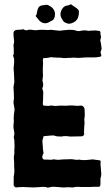

<svg xmlns="http://www.w3.org/2000/svg" viewBox="-20 -865 517 883"><path d="M447 -645 444 -666Q444 -670 443 -671Q440 -677 442 -684Q447 -695 442 -706V-714Q443 -722 435 -723Q432 -723 427 -724Q422 -725 419 -725Q415 -725 407 -724.5Q399 -724 395 -724Q388 -722 382 -724Q366 -727 350 -723Q339 -720 324 -726Q316 -728 300 -728Q291 -728 273 -726Q269 -726 259 -724H250Q244 -724 232 -726Q220 -728 214 -728H212Q204 -726 174 -728Q157 -728 148 -726Q143 -725 125 -728Q115 -730 107 -727Q99 -723 89 -730H83Q79 -728 62 -728Q53 -728 49 -725Q41 -720 42 -710Q42 -704 43 -692.5Q44 -681 45 -675Q45 -669 44 -666Q41 -660 43 -643Q44 -628 43 -615Q43 -614 41.5 -612.5Q40 -611 40 -610V-609Q44 -599 45 -594Q46 -578 43 -556Q42 -551 44 -531Q44 -517 46 -487L43 -472Q43 -470 42.5 -467Q42 -464 42 -462Q43 -455 43.5 -440.5Q44 -426 44 -419Q45 -415 43.5 -406.5Q42 -398 42 -395Q42 -390 44 -381Q46 -372 46 -369Q46 -368 46.5 -365Q47 -362 47 -361Q46 -354 44 -338Q44 -335 43.5 -329Q43 -323 43 -320Q45 -304 42 -291Q41 -280 44 -265Q48 -249 44 -238Q42 -235 44 -230Q44 -227 46 -219Q46 -197 47 -186Q47 -182 46 -180V-158Q46 -156 45 -152.5Q44 -149 44 -147V-140Q43 -133 44 -133Q46 -110 45 -103V-98Q48 -76 43 -52V-37V-21Q41 -13 46.5 -7Q52 -1 62 -4H64Q85 -6 106 -4Q111 -4 121 -3.5Q131 -3 136 -3Q147 -3 169 -5Q187 -7 196 -3Q198 -1 205 -3Q218 -7 232 -6Q236 -5 245 -5Q261 -3 267 -3H278Q280 -3 284 -3.5Q288 -4 291 -4Q294 -4 302 -3.5Q310 -3 314 -3H317Q326 -7 353 -5H382H395Q397 -5 402.5 -5.5Q408 -6 411 -6H425H427Q442 -3 442 -18Q442 -21 442 -25Q442 -29 442 -33.5Q442 -38 442 -40Q442 -46 443 -48Q447 -59 445 -75Q444 -80 444 -89Q444 -93 443 -100Q442 -107 442 -110Q442 -117 443 -121Q443 -128 436 -128Q431 -128 421 -130Q411 -132 406 -132Q400 -132 397 -131Q390 -131 376 -129H361Q353 -129 349 -130Q345 -132 336 -130Q325 -130 323 -131Q316 -133 301 -133Q292 -132 272 -132Q256 -130 248 -130Q245 -130 241 -130.5Q237 -131 235 -131Q228 -133 225 -132Q215 -129 196 -131H184Q180 -131 177 -135Q172 -142 177 -154Q180 -157 180 -162L177 -183V-193Q176 -196 176 -203Q176 -210 175 -214Q175 -222 177 -226Q179 -230 179 -234Q179 -239 184 -239Q188 -239 196 -240Q204 -241 210.5 -241.5Q217 -242 223 -242Q225 -243 228.5 -241.5Q232 -240 234 -240Q240 -238 242 -238Q246 -238 252 -237.5Q258 -237 262 -237Q266 -237 274 -239H289Q291 -239 295 -238Q299 -237 301 -237Q310 -237 327.5 -237.5Q345 -238 353 -238H356Q368 -240 367 -252Q366 -255 367 -271Q368 -287 368 -290Q370 -301 368 -310Q367 -315 369 -325Q370 -329 370 -337Q370 -341 369.5 -348.5Q369 -356 369 -360Q369 -370 362.5 -375.5Q356 -381 346 -379Q340 -377 312 -380H301Q281 -378 272 -379Q261 -380 238 -378Q233 -377 222 -379Q215 -381 211 -379Q207 -378 202 -378Q197 -378 191.5 -378.5Q186 -379 183 -379Q177 -380 177 -387Q177 -391 177.5 -397.5Q178 -404 178 -407Q178 -413 178.5 -425Q179 -437 179 -442Q179 -444 176 -453Q173 -459 176 -463Q180 -470 178 -482Q174 -494 176 -502Q179 -516 177 -533V-552Q179 -577 177 -590L178 -592Q178 -593 178 -594Q179 -599 185 -598Q195 -598 199 -599Q200 -599 215 -602Q217 -602 220.5 -601.5Q224 -601 225 -601Q231 -600 243 -600Q265 -600 272 -598Q273 -598 275 -598Q277 -598 279 -598Q281 -598 282 -598Q287 -599 297 -599H306Q315 -601 334 -599Q343 -598 361 -600Q368 -601 384 -601H413Q416 -601 423 -601.5Q430 -602 433 -603Q451 -603 444 -618Q440 -626 447 -637ZM305 -845Q297 -841 292 -840Q277 -839 268 -827Q259 -815 258 -801Q258 -788 265 -778Q267 -776 267 -775Q271 -762 291 -757L292 -756Q294 -756 295 -756H300Q304 -756 306 -757Q330 -764 338 -782Q343 -795 343 -809Q344 -819 334 -826Q332 -828 326.5 -831.5Q321 -835 318 -837Q316 -838 312.5 -841Q309 -844 307 -845ZM144 -791Q146 -789 152 -781Q158 -773 162 -769Q186 -748 212 -767Q216 -769 217 -769Q233 -776 233 -801Q232 -828 200 -842Q198 -843 194 -843Q193 -843 184.5 -842Q176 -841 172 -840Q158 -837 154 -824Q153 -823 148 -798Q148 -797 146 -795Q144 -793 144 -792Z"/></svg>

Font: Gutenberg Clean
Style: Regular
Weight: 400
Designer: Nicola Manzari, Bruno Pierini
Foundry: Unio | Creative Solutions
Version: Version 1.001;PS 001.001;hotconv 1.0.88;makeotf.lib2.5.64775